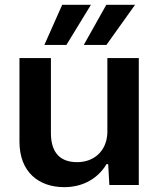

<svg xmlns="http://www.w3.org/2000/svg" viewBox="-20 -770 647 799"><path d="M435.1 0H557.6V-528.3H426.8V-225.6V-215.8C422.9 -137.2 367.2 -95.2 301.3 -95.2C219.2 -95.2 191.9 -147.5 191.9 -216.8V-528.3H61V-180.7C61 -52.2 143.1 8.8 247.1 8.8C330.1 8.8 389.6 -30.8 423.3 -86.9H430.2ZM164.6 -583H256.3L358.4 -750H238.8ZM328.6 -583H422.9L542 -750H422.4Z"/></svg>

Font: Faust Sans Bold
Style: Regular
Weight: 700
Designer: Andreas Faust
Version: Version 1.003;Glyphs 3.1.2 (3151)